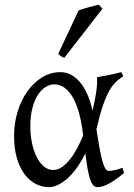

<svg xmlns="http://www.w3.org/2000/svg" viewBox="-20 -772 565 807"><path d="M204.1 -57.6Q223.1 -57.6 241.2 -70.3Q259.3 -83 275.4 -103.8Q291.5 -124.5 305.2 -150.6Q318.8 -176.8 329.6 -203.1Q316.4 -313.5 284.4 -365.5Q252.4 -417.5 209 -417.5Q190.4 -417.5 172.4 -406.7Q154.3 -396 139.9 -374Q125.5 -352.1 116.5 -318.8Q107.4 -285.6 107.4 -240.7Q107.4 -206.1 114 -173.1Q120.6 -140.1 133.1 -114.5Q145.5 -88.9 163.3 -73.2Q181.2 -57.6 204.1 -57.6ZM498.5 -451.2Q480 -440.4 464.8 -425.3Q449.7 -410.2 436.3 -384.8Q422.9 -359.4 410.4 -321.8Q397.9 -284.2 385.3 -228.5Q391.6 -187.5 396.7 -158.7Q401.9 -129.9 406.5 -110.6Q411.1 -91.3 415.3 -79.8Q419.4 -68.4 423.3 -62.7Q427.2 -57.1 431.2 -55.4Q435.1 -53.7 439 -53.7Q446.8 -53.7 462.2 -56.9Q477.5 -60.1 495.1 -66.9Q496.1 -62.5 497.6 -57.6Q499 -52.7 501 -44.9Q467.3 -16.1 439 -0.7Q410.6 14.6 390.1 14.6Q379.9 14.6 372.6 7.3Q365.2 0 359.4 -16.6Q353.5 -33.2 348.6 -60.3Q343.8 -87.4 338.9 -127Q301.8 -54.2 261 -19.8Q220.2 14.6 186 14.6Q156.7 14.6 130.1 1Q103.5 -12.7 83.3 -39.8Q63 -66.9 51 -107.4Q39.1 -147.9 39.1 -201.2Q39.1 -253.9 54 -302.5Q68.8 -351.1 95 -387.9Q121.1 -424.8 156.7 -446.8Q192.4 -468.8 234.4 -468.8Q278.8 -468.8 314.7 -428.2Q350.6 -387.7 369.1 -307.1Q378.4 -346.2 384 -382.6Q389.6 -418.9 387.7 -447.3Q398.4 -449.2 411.1 -451.7Q423.8 -454.1 437.5 -456.8Q451.2 -459.5 464.4 -462.4Q477.5 -465.3 489.3 -468.8Q493.2 -463.4 494.6 -459Q496.1 -454.6 498.5 -451.2ZM250.5 -529.3Q246.6 -530.3 243.7 -531.5Q240.7 -532.7 237.8 -534.7Q234.9 -536.6 231.9 -539.1Q229 -541.5 224.6 -545.4L310.5 -728.5Q318.4 -731.4 329.1 -734.6Q339.8 -737.8 351.6 -741.2Q363.3 -744.6 374.8 -747.3Q386.2 -750 395.5 -752.4L410.6 -735.4Z"/></svg>

Font: Noto Serif Devanagari
Style: Bold
Weight: 700
Designer: Monotype Design Team
Foundry: Monotype Imaging Inc.
Version: Version 1.01